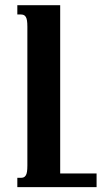

<svg xmlns="http://www.w3.org/2000/svg" viewBox="-20 -539 401 757"><path d="M360.8 198.7H48.3V162.1H62Q68.4 162.1 73.2 160.2Q78.1 158.2 81.5 152.8Q85 147.5 86.4 138.2Q87.9 128.9 87.9 113.8V-433.6Q87.9 -448.7 86.4 -458Q85 -467.3 81.5 -472.7Q78.1 -478 73.2 -480Q68.4 -481.9 62 -481.9H48.3V-518.6H217.3V145H360.8Z"/></svg>

Font: Arian AMU Serif
Style: Bold
Weight: 700
Designer: Ruben Hakobyan (Tarumian)
Foundry: Ruben Hakobyan (Tarumian)
Version: Version 1.002